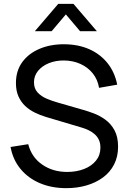

<svg xmlns="http://www.w3.org/2000/svg" viewBox="-20 -965 670 1000"><path d="M161.5 -802.5 283.5 -945H362.5L484.5 -802.5H397L323 -890L249 -802.5ZM325.5 15Q249 15 187.8 -11Q126.5 -37 86.8 -85.2Q47 -133.5 35 -199.5L127 -214Q144.5 -146 199.8 -107.8Q255 -69.5 330 -69.5Q378.5 -69.5 417.8 -84.8Q457 -100 480 -128.5Q503 -157 503 -196Q503 -220 494.8 -237.2Q486.5 -254.5 472.2 -266.8Q458 -279 440 -287.5Q422 -296 402.5 -301.5L219 -356Q189 -365 161 -378.8Q133 -392.5 111 -413.2Q89 -434 76 -463.2Q63 -492.5 63 -532.5Q63 -596.5 96.2 -641.8Q129.5 -687 186.5 -711Q243.5 -735 315 -734.5Q387.5 -734 444.8 -708.8Q502 -683.5 539.8 -636.5Q577.5 -589.5 590.5 -524L496 -507.5Q488.5 -551.5 462.8 -583.2Q437 -615 398.5 -632.2Q360 -649.5 314 -650Q270 -650.5 234.5 -636Q199 -621.5 178 -595.8Q157 -570 157 -536.5Q157 -503.5 176 -483.2Q195 -463 222.8 -451.2Q250.5 -439.5 277 -432L414 -392.5Q437.5 -386 468.2 -374.5Q499 -363 528 -342.2Q557 -321.5 576 -287.2Q595 -253 595 -201Q595 -149 574.2 -108.5Q553.5 -68 516.5 -40.8Q479.5 -13.5 430.5 0.8Q381.5 15 325.5 15Z"/></svg>

Font: Manrope ExtraLight Medium
Style: Regular
Weight: 500
Version: Version 4.504